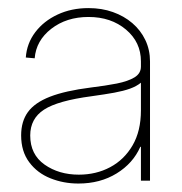

<svg xmlns="http://www.w3.org/2000/svg" viewBox="-20 -755 441 465"><path d="M169.9 -310.5Q133.8 -310.5 102.1 -323.2Q70.3 -335.9 50.8 -362.1Q31.2 -388.2 31.2 -427.2Q31.2 -460.9 47.6 -483.6Q64 -506.3 101.1 -520.8Q138.2 -535.2 199.7 -543Q235.8 -547.4 262.9 -552.7Q290 -558.1 305.7 -567.6Q321.3 -577.1 321.3 -593.8V-606.4Q321.3 -652.8 285.2 -683.3Q249 -713.9 194.3 -713.9Q141.1 -713.9 104.2 -685.3Q67.4 -656.7 64 -613.8L42.5 -615.7Q44.9 -649.9 65.4 -677Q85.9 -704.1 119.4 -719.7Q152.8 -735.4 194.3 -735.4Q226.6 -735.4 253.4 -725.8Q280.3 -716.3 300.5 -699Q320.8 -681.6 332 -658Q343.3 -634.3 343.3 -606.4V-317.4H321.3V-399.4H319.8Q302.2 -359.4 262.5 -335Q222.7 -310.5 169.9 -310.5ZM170.9 -332Q212.9 -332 246.8 -350.1Q280.8 -368.2 301 -402.8Q321.3 -437.5 321.3 -487.8V-554.7Q310.5 -545.9 294.9 -540.3Q279.3 -534.7 256.6 -530.5Q233.9 -526.4 202.1 -522Q120.1 -511.2 86.7 -489.5Q53.2 -467.8 53.2 -426.8Q53.2 -380.9 87.9 -356.4Q122.6 -332 170.9 -332Z"/></svg>

Font: Inter 28pt Thin
Style: Regular
Weight: 250
Designer: Rasmus Andersson
Foundry: rsms
Version: Version 4.001;git-66647c0bb